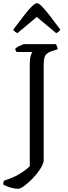

<svg xmlns="http://www.w3.org/2000/svg" viewBox="-53 -980 428 1200"><path d="M59 200Q40 200 12 192Q-16 184 -33 173Q-33 165 -31 158Q-29 151 -26 148Q26 133 67.5 108Q109 83 133 59V-578Q133 -610 138.5 -630Q144 -650 150 -655H52Q48 -658 45 -664.5Q42 -671 42 -675Q47 -681 58.5 -687.5Q70 -694 81.5 -699Q93 -704 99 -704H295Q298 -701 302.5 -692Q307 -683 307 -672L267 -659Q250 -653 239.5 -644Q229 -635 224.5 -618.5Q220 -602 220 -572V28Q215 51 195.5 80.5Q176 110 149.5 137Q123 164 98.5 182Q74 200 59 200ZM56 -773Q47 -777 40 -782.5Q33 -788 30 -795Q71 -849 99.5 -886Q128 -923 147.5 -941.5Q167 -960 178 -960Q189 -960 208 -941Q227 -922 256 -885Q285 -848 324 -795Q321 -790 315 -783.5Q309 -777 298 -773L177 -874Z"/></svg>

Font: Texturina 12pt Light
Style: Regular
Weight: 300
Designer: Guillermo Torres Carreño
Foundry: Omnibus-Type
Version: Version 1.002